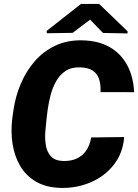

<svg xmlns="http://www.w3.org/2000/svg" viewBox="-20 -921 685 951"><path d="M431.6 -240.2 595.2 -242.2Q588.4 -161.1 543.2 -104.2Q498 -47.4 429.4 -18.1Q360.8 11.2 283.2 9.8Q209.5 8.3 159.2 -20.8Q108.9 -49.8 80.1 -98.9Q51.3 -147.9 42 -209.2Q32.7 -270.5 41 -335.9L46.4 -374.5Q56.2 -442.4 82.5 -505.1Q108.9 -567.9 151.6 -617.2Q194.3 -666.5 253.4 -694.6Q312.5 -722.7 387.2 -721.2Q466.8 -719.7 522.7 -688Q578.6 -656.2 609.6 -599.1Q640.6 -542 644.5 -464.4L478 -464.8Q479.5 -502.4 470.7 -529.3Q461.9 -556.2 439.7 -571Q417.5 -585.9 377.4 -587.4Q334 -588.9 304.9 -569.6Q275.9 -550.3 257.8 -518.1Q239.7 -485.8 230.2 -448.2Q220.7 -410.6 215.8 -375.5L210.9 -335.4Q207.5 -306.6 204.6 -270.8Q201.7 -234.9 207 -201.9Q212.4 -168.9 231.9 -147Q251.5 -125 293 -123.5Q332 -122.6 360.8 -136Q389.6 -149.4 407.5 -176Q425.3 -202.6 431.6 -240.2ZM471.2 -901.4 611.8 -766.1V-755.4L490.2 -757.8L426.3 -823.7L339.8 -758.3L211.9 -756.3L211.4 -768.1L380.9 -901.4Z"/></svg>

Font: Roboto Black
Style: Italic
Weight: 900
Italic angle: -12°
Designer: Christian Robertson
Foundry: Google
Version: Version 3.0; 2020